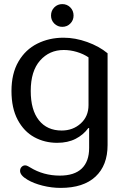

<svg xmlns="http://www.w3.org/2000/svg" viewBox="-20 -684 602 937"><path d="M229 -608Q229 -632 245 -648Q261 -664 284 -664Q307 -664 323 -648Q339 -632 339 -608Q339 -585 323 -569Q307 -553 284 -553Q261 -553 245 -569Q229 -585 229 -608ZM114 193Q78 172 78 150Q78 138 85.5 130.5Q93 123 103 123Q109 123 116.5 127Q124 131 127 133Q192 173 272 173Q343 173 379 138.5Q415 104 415 38V-59H411Q387 -26 349 -6.5Q311 13 259 13Q198 13 147.5 -14.5Q97 -42 66.5 -99Q36 -156 36 -240Q36 -325 70 -383.5Q104 -442 162 -471Q220 -500 290 -500Q347 -500 405.5 -479Q464 -458 505 -424V24Q505 123 446 178Q387 233 276 233Q232 233 188 222Q144 211 114 193ZM412 -171V-404Q387 -421 355 -430.5Q323 -440 291 -440Q221 -440 175.5 -388.5Q130 -337 130 -240Q130 -147 170 -97Q210 -47 281 -47Q336 -47 374 -81.5Q412 -116 412 -171Z"/></svg>

Font: Maitree Medium
Style: Regular
Weight: 500
Designer: CadsonDemak Team
Foundry: CadsonDemak
Version: Version 1.000